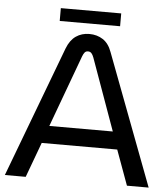

<svg xmlns="http://www.w3.org/2000/svg" viewBox="-56 -875 811 925"><g transform="rotate(5 349.5 -412.0)"><path d="M2 0 240.4 -633.2Q256.2 -674.2 284.1 -693.3Q312 -712.4 348.8 -712.4Q386 -712.4 414.4 -693.9Q442.8 -675.4 457.6 -634.2L697.4 0H592.4L530.6 -169.4H165.4L102.8 0ZM194.8 -254.2H501.8L377.2 -601.2Q372.4 -614.2 366.1 -621.2Q359.8 -628.2 349.4 -628.2Q339 -628.2 333.2 -621.1Q327.4 -614 322.6 -601.2ZM200.6 -762.4V-824.4H492.6V-762.4Z"/></g></svg>

Font: MuseoModerno Thin
Style: Regular
Weight: 100
Designer: Pablo Cosgaya, Héctor Gatti, Marcela Romero, and the Authors of The MuseoModerno Project.
Foundry: Omnibus-Type Team
Version: Version 1.003